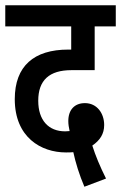

<svg xmlns="http://www.w3.org/2000/svg" viewBox="-20 -642 459 728"><path d="M300 66 382 35C359 -11 342 -52 330 -90C359 -110 375 -134 375 -168C375 -212 348 -251 302 -251C263 -251 239 -226 239 -183C239 -171 241 -158 244 -145C238 -145 232 -144 227 -144C164 -144 125 -186 125 -260C125 -338 167 -376 251 -376H339V-542H419V-622H0V-542H250V-454H239C109 -454 36 -392 36 -266C36 -121 136 -64 230 -64C240 -64 249 -64 258 -65C266 -27 281 22 300 66Z"/></svg>

Font: Noto Sans Devanagari ExtraCondensed Medium
Style: Regular
Weight: 500
Width: 2
Designer: Jelle Bosma - Monotype Design Team
Foundry: Monotype Imaging Inc.
Version: Version 2.004